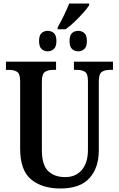

<svg xmlns="http://www.w3.org/2000/svg" viewBox="-20 -1066 679 1096"><path d="M309 -910Q326 -939 345 -978Q364 -1017 375 -1046H489V-1036Q479 -1020 456 -994Q433 -968 405.5 -941.5Q378 -915 354 -899H309ZM252 -773Q232 -773 217.5 -786Q203 -799 203 -832Q203 -865 217.5 -877.5Q232 -890 252 -890Q272 -890 287 -877.5Q302 -865 302 -832Q302 -799 287 -786Q272 -773 252 -773ZM427 -773Q406 -773 391.5 -786Q377 -799 377 -832Q377 -865 391.5 -877.5Q406 -890 427 -890Q446 -890 461 -877.5Q476 -865 476 -832Q476 -799 461 -786Q446 -773 427 -773ZM325 10Q220 10 157.5 -42Q95 -94 95 -217V-603Q95 -645 77.5 -656Q60 -667 34 -667H14V-714H300V-667H280Q254 -667 236.5 -655.5Q219 -644 219 -599V-210Q219 -124 255 -89.5Q291 -55 352 -55Q413 -55 447.5 -96.5Q482 -138 482 -210V-603Q482 -645 465 -656Q448 -667 422 -667H402V-714H625V-667H605Q578 -667 561 -655.5Q544 -644 544 -599V-208Q544 -108 490.5 -49Q437 10 325 10Z"/></svg>

Font: Noto Serif Condensed SemiBold
Style: Regular
Weight: 600
Width: 3
Designer: Monotype Design Team
Foundry: Monotype Imaging Inc.
Version: Version 2.013